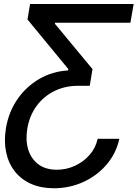

<svg xmlns="http://www.w3.org/2000/svg" viewBox="-20 -748 704 982"><path d="M590.3 -38.1Q574.2 36.6 525.1 93.8Q476.1 150.9 406 182.9Q335.9 214.8 255.4 214.8Q189.5 214.8 138.9 192.4Q88.4 169.9 55.9 128.7Q23.4 87.4 11.5 31.2Q-0.5 -24.9 10.3 -91.8Q24.4 -175.8 69.3 -240.7Q114.3 -305.7 181.4 -344.5Q248.5 -383.3 328.6 -387.7L329.6 -394.5L120.6 -648.4L133.8 -727.5H663.6L647 -631.8H261.2V-626L453.1 -394.5L439 -309.1H377.9Q313 -309.1 258.5 -282.5Q204.1 -255.9 167.5 -206.5Q130.9 -157.2 119.6 -89.8Q109.9 -30.3 124.5 17.1Q139.2 64.5 176.3 92.3Q213.4 120.1 270.5 120.1Q319.3 120.1 363 100.1Q406.7 80.1 438 44.4Q469.2 8.8 479.5 -38.1Z"/></svg>

Font: Inter 28pt Medium
Style: Italic
Weight: 500
Italic angle: -9.3988°
Designer: Rasmus Andersson
Foundry: rsms
Version: Version 4.001;git-66647c0bb